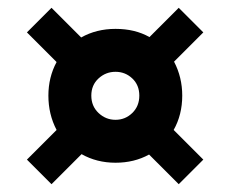

<svg xmlns="http://www.w3.org/2000/svg" viewBox="-20 -530 591 492"><path d="M112 -58 49 -121 125 -197Q104 -237 104 -285Q104 -332 125 -371L49 -447L112 -510L188 -434Q227 -456 276 -456Q326 -456 363 -435L438 -510L501 -447L426 -372Q447 -332 447 -285Q447 -236 425 -197L501 -121L438 -58L362 -134Q324 -113 276 -113Q228 -113 189 -135ZM232.5 -240.5Q251 -223 276 -223Q301 -223 319 -240.5Q337 -258 337 -285Q337 -312 319 -329Q301 -346 276 -346Q251 -346 232.5 -329Q214 -312 214 -285Q214 -258 232.5 -240.5Z"/></svg>

Font: Mohave Bold
Style: Regular
Weight: 700
Designer: Gumpita Rahayu
Foundry: Tokotype
Version: Version 2.002;PS 002.002;hotconv 1.0.88;makeotf.lib2.5.64775